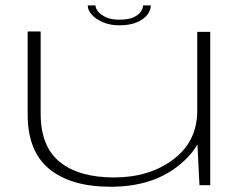

<svg xmlns="http://www.w3.org/2000/svg" viewBox="-20 -706 944 732"><path d="M740.5 0H781.5V-584.5H732V-168.5ZM135 -586H85.5V-269Q85.5 -129 168.2 -61.5Q251 6 402 6Q557.5 6 657.2 -71.8Q757 -149.5 757 -247L732 -283.5Q732 -167 640.8 -98.2Q549.5 -29.5 415 -29.5Q281 -29.5 208 -88.5Q135 -147.5 135 -273ZM435 -609.5Q475 -609.5 501.8 -621Q528.5 -632.5 541.8 -649.8Q555 -667 555 -685.5H525.5Q525.5 -675.5 517.8 -662.8Q510 -650 490.2 -640.5Q470.5 -631 435 -631Q402.5 -631 382.5 -641Q362.5 -651 353.2 -663.2Q344 -675.5 344 -685.5H314.5Q314.5 -667 330.2 -649.8Q346 -632.5 372.8 -621Q399.5 -609.5 435 -609.5Z"/></svg>

Font: Anybody ExtraExpanded ExtraLight
Style: Regular
Weight: 250
Width: 8
Version: Version 1.113;gftools[0.9.25]